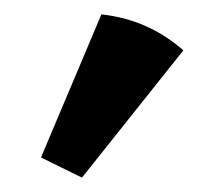

<svg xmlns="http://www.w3.org/2000/svg" viewBox="-20 -814 294 267"><path d="M37 -595 121 -794Q186 -787 235 -744L94 -567Z"/></svg>

Font: Volkhov
Style: Bold Italic
Weight: 700
Designer: Cyreal (www.cyreal.org)
Foundry: Cyreal (www.cyreal.org)
Version: Version 1.001